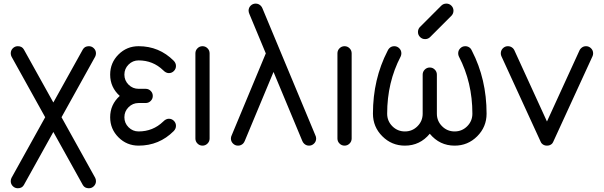

<svg xmlns="http://www.w3.org/2000/svg" viewBox="-20 -801 3321 1056"><path d="M228.5 -156.2 43.5 -489.3Q39.1 -497.6 39.1 -507.8Q39.1 -523.9 50.5 -535.4Q62 -546.9 78.1 -546.9Q101.1 -546.9 111.3 -528.8L273.4 -237.3L435.5 -528.8Q445.8 -546.9 468.8 -546.9Q484.9 -546.9 496.3 -535.4Q507.8 -523.9 507.8 -507.8Q507.8 -497.6 503.4 -489.3L318.4 -156.2L503.4 176.8Q507.8 185.1 507.8 195.3Q507.8 211.4 496.3 222.9Q484.9 234.4 468.8 234.4Q446.3 234.4 436 217.3L273.4 -75.2L110.8 217.3Q100.6 234.4 78.1 234.4Q62 234.4 50.5 222.9Q39.1 211.4 39.1 195.3Q39.1 185.1 43.5 176.8Z M742.2 -546.9Q855.5 -546.9 935.5 -466.8Q947.8 -454.1 947.8 -438Q947.8 -421.9 936.3 -410.4Q924.8 -398.9 908.7 -398.9Q892.6 -398.9 877.4 -414.6Q821.3 -468.8 742.2 -468.8Q710 -468.8 687 -445.8Q664.1 -422.9 664.1 -390.6Q664.1 -358.4 687 -335.4Q710 -312.5 742.2 -312.5H781.2Q797.4 -312.5 808.8 -301Q820.3 -289.6 820.3 -273.4Q820.3 -257.3 808.8 -245.8Q797.4 -234.4 781.2 -234.4H742.2Q710 -234.4 687 -211.4Q664.1 -188.5 664.1 -156.2Q664.1 -124 687 -101.1Q710 -78.1 742.2 -78.1Q821.3 -78.1 877.4 -132.3Q892.6 -147.9 908.7 -147.9Q924.8 -147.9 936.3 -136.5Q947.8 -125 947.8 -108.9Q947.8 -92.8 935.5 -80.1Q855.5 0 742.2 0Q677.2 0 631.6 -45.7Q585.9 -91.3 585.9 -156.2Q585.9 -226.1 638.7 -273.4Q585.9 -320.8 585.9 -390.6Q585.9 -455.6 631.6 -501.2Q677.2 -546.9 742.2 -546.9Z M1054.7 -507.8Q1054.7 -523.9 1066.2 -535.4Q1077.6 -546.9 1093.8 -546.9Q1109.9 -546.9 1121.3 -535.4Q1132.8 -523.9 1132.8 -507.8V-39.1Q1132.8 -22.9 1121.3 -11.5Q1109.9 0 1093.8 0Q1077.6 0 1066.2 -11.5Q1054.7 -22.9 1054.7 -39.1Z M1351.6 -724.1Q1347.7 -732.9 1347.2 -742.2Q1347.2 -758.3 1358.6 -769.8Q1370.1 -781.2 1386.2 -781.2Q1402.3 -781.2 1414.1 -769.5Q1420.4 -763.2 1423.3 -755.4L1714.4 -57.1Q1718.8 -48.8 1718.8 -39.1Q1718.8 -22.9 1707.3 -11.5Q1695.8 0 1679.7 0Q1663.6 0 1652.3 -11.2Q1645.5 -18.1 1642.6 -25.9L1484.4 -405.3L1326.2 -25.9Q1323.2 -18.1 1316.9 -11.2Q1305.2 0 1289.1 0Q1272.9 0 1261.5 -11.5Q1250 -22.9 1250 -39.1Q1250 -48.8 1254.4 -57.1L1441.9 -507.3Z M1835.9 -507.8Q1835.9 -523.9 1847.4 -535.4Q1858.9 -546.9 1875 -546.9Q1891.1 -546.9 1902.6 -535.4Q1914.1 -523.9 1914.1 -507.8V-39.1Q1914.1 -22.9 1902.6 -11.5Q1891.1 0 1875 0Q1858.9 0 1847.4 -11.5Q1835.9 -22.9 1835.9 -39.1Z M2304.7 -390.6Q2304.7 -406.7 2316.2 -418.2Q2327.6 -429.7 2343.8 -429.7Q2359.9 -429.7 2371.3 -418.2Q2382.8 -406.7 2382.8 -390.6V-175.8Q2382.8 -135.3 2411.4 -106.7Q2439.9 -78.1 2480.5 -78.1Q2521 -78.1 2549.6 -106.7Q2578.1 -135.3 2578.1 -175.8Q2578.1 -348.1 2503.9 -490.2Q2500 -498 2500 -507.8Q2500 -523.9 2511.5 -535.4Q2522.9 -546.9 2539.1 -546.9Q2555.2 -546.9 2566.9 -535.6Q2571.8 -530.3 2575.7 -521.5Q2656.2 -365.7 2656.2 -175.8Q2656.2 -103 2604.7 -51.5Q2553.2 0 2480.5 0Q2397.9 0 2343.8 -65.4Q2289.6 0 2207 0Q2134.3 0 2082.8 -51.5Q2031.2 -103 2031.2 -175.8Q2031.2 -365.7 2111.8 -521.5Q2115.7 -530.3 2121.1 -535.6Q2132.3 -546.9 2148.4 -546.9Q2164.6 -546.9 2176 -535.4Q2187.5 -523.9 2187.5 -507.8Q2187.5 -498 2183.6 -490.2Q2109.4 -348.1 2109.4 -175.8Q2109.4 -135.3 2137.9 -106.7Q2166.5 -78.1 2207 -78.1Q2247.6 -78.1 2276.1 -106.7Q2304.7 -135.3 2304.7 -175.8ZM2463.4 -714.8 2344.7 -596.2Q2333.5 -585.9 2317.9 -585.9Q2301.8 -585.9 2290.3 -597.4Q2278.8 -608.9 2278.8 -625Q2278.8 -640.1 2288.6 -651.4L2407.2 -770Q2418.9 -781.2 2435.1 -781.2Q2451.2 -781.2 2462.6 -769.8Q2474.1 -758.3 2474.1 -742.2Q2474.1 -726.6 2463.4 -714.8Z M3016.1 -10.7Q3005.4 0 2988.3 0Q2971.2 0 2960.4 -11.2Q2957 -14.2 2954.1 -20.5L2737.3 -492.7Q2734.4 -499.5 2734.4 -507.8Q2734.4 -523.9 2745.8 -535.4Q2757.3 -546.9 2773.4 -546.9Q2789.6 -546.9 2801.3 -535.6Q2805.2 -531.7 2808.6 -525.4L2988.3 -132.8L3168 -525.4Q3171.4 -531.7 3175.8 -535.6Q3187 -546.9 3203.1 -546.9Q3219.2 -546.9 3230.7 -535.4Q3242.2 -523.9 3242.2 -507.8Q3242.2 -499.5 3239.3 -492.7L3022.5 -20.5Q3019.5 -14.2 3016.1 -10.7Z"/></svg>

Font: Comfortaa
Style: Regular
Weight: 400
Designer: Johan Aakerlund - aajohan
Foundry: Johan Aakerlund
Version: Version 2.004 2013